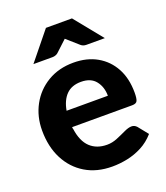

<svg xmlns="http://www.w3.org/2000/svg" viewBox="-135 -820 796 922"><g transform="rotate(-20 262.5 -359.5)"><path d="M281 8Q202 8 144 -27Q86 -62 54 -124.5Q22 -187 22 -270Q22 -341 53.5 -399Q85 -457 142 -491Q199 -525 274 -525Q343 -525 394 -496Q445 -467 473.5 -414.5Q502 -362 502 -289Q502 -260 496.5 -248Q491 -236 470 -236H163Q163 -233 163.5 -230.5Q164 -228 165 -225Q174 -161 207 -130Q240 -99 293 -99Q319 -99 344.5 -109.5Q370 -120 393 -131Q416 -142 432 -142Q447 -142 458 -130L499 -79Q470 -46 433.5 -27Q397 -8 358 0Q319 8 281 8ZM165 -319H376Q376 -364 351.5 -395Q327 -426 277 -426Q229 -426 201.5 -398Q174 -370 165 -319ZM92 -584 208 -727H341L457 -584H363Q346 -584 335 -594L275 -647L218 -594Q214 -590 206 -587Q198 -584 190 -584Z"/></g></svg>

Font: Aleo ExtraBold
Style: Regular
Weight: 800
Designer: Alessio Laiso
Foundry: Alessio Laiso
Version: Version 2.001;gftools[0.9.29]